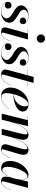

<svg xmlns="http://www.w3.org/2000/svg" viewBox="1259 -2059 810 3368"><g transform="rotate(90 1664.0 -375.0)"><path d="M378.5 -132C378.5 -271.5 150.5 -285 150.5 -386.5C150.5 -438 208 -466 260.5 -466C323 -466 367 -442.5 387 -413C377 -423 362.5 -428.5 346 -428.5C312 -428.5 289 -404 289 -374C289 -336.5 317.5 -316 348.5 -316C377 -316 403.5 -335.5 403.5 -375C403.5 -419.5 354.5 -470.5 254 -470.5C147.5 -470.5 75 -413.5 75 -338.5C75 -215 302.5 -194 302.5 -85C302.5 -26 235.5 6 181.5 6C108 6 38 -24 20 -80C30 -64 49.5 -56 71.5 -56C103 -56 130.5 -75.5 130.5 -112C130.5 -148 106.5 -172 72.5 -172C35 -172 11.5 -143 11.5 -108C11.5 -33.5 91.5 10 187 10C288.5 10 378.5 -44.5 378.5 -132Z M584 -687.5C584 -648.5 615.5 -614.5 656 -614.5C696.5 -614.5 729 -648.5 729 -687.5C729 -727 696.5 -760 656 -760C615.5 -760 584 -727 584 -687.5ZM705.5 -155.5 702.5 -157C654 -37 614.5 -0.5 568.5 -0.5C556 -0.5 552 -8.5 552 -18.5C552 -23 552.5 -28.5 554 -34L672.5 -460H493.5V-456.5H568L467 -96C464 -85 461 -70 461 -56.5C461 -16 486 10 544.5 10C621 10 660 -43 705.5 -155.5Z M1107 -132C1107 -271.5 879 -285 879 -386.5C879 -438 936.5 -466 989 -466C1051.5 -466 1095.5 -442.5 1115.5 -413C1105.5 -423 1091 -428.5 1074.5 -428.5C1040.5 -428.5 1017.5 -404 1017.5 -374C1017.5 -336.5 1046 -316 1077 -316C1105.5 -316 1132 -335.5 1132 -375C1132 -419.5 1083 -470.5 982.5 -470.5C876 -470.5 803.5 -413.5 803.5 -338.5C803.5 -215 1031 -194 1031 -85C1031 -26 964 6 910 6C836.5 6 766.5 -24 748.5 -80C758.5 -64 778 -56 800 -56C831.5 -56 859 -75.5 859 -112C859 -148 835 -172 801 -172C763.5 -172 740 -143 740 -108C740 -33.5 820 10 915.5 10C1017 10 1107 -44.5 1107 -132Z M1478 -163 1474.5 -164C1426.5 -44 1369.5 2.5 1313 2.5C1296 2.5 1287 -4 1287 -14.5C1287 -23.5 1290 -32.5 1291.5 -40L1405.5 -456.5H1497.5V-460H1406.5L1433.5 -560H1328.5L1302 -460H1202.5V-456.5H1301L1209.5 -116.5C1204 -96.5 1199.5 -73.5 1199.5 -60.5C1199.5 -25 1225.5 10 1295 10C1379 10 1432.5 -50.5 1478 -163Z M1614 -85.5C1614 -118.5 1619.5 -158.5 1629.5 -200C1796 -212 1936.5 -268.5 1936.5 -370C1936.5 -426.5 1888.5 -470 1805 -470C1642 -470 1516 -309 1516 -150C1516 -57.5 1569 10 1671.5 10C1775.5 10 1847 -56 1890 -129L1887 -130.5C1839 -51 1766.5 4 1685 4C1643.5 4 1614 -16.5 1614 -85.5ZM1809 -466C1837.5 -466 1846 -439 1846 -412C1846 -307.5 1760 -217 1630.5 -203.5C1661.5 -328 1732.5 -466 1809 -466Z M2344 0 2381.5 -149.5C2422 -298 2504 -449.5 2579 -449.5C2608.5 -449.5 2604 -399 2577.5 -308L2517.5 -103.5C2514 -91.5 2510.5 -75.5 2510.5 -61C2510.5 -19.5 2534 10 2591.5 10C2666.5 10 2708 -38 2754 -155.5L2750.5 -157C2703.5 -35.5 2660 0.5 2616 0.5C2605.5 0.5 2599.5 -5 2599.5 -14C2599.5 -21 2601.5 -29.5 2603.5 -36.5L2685.5 -319.5C2708.5 -400.5 2695 -469.5 2607 -469.5C2517 -469.5 2440.5 -338.5 2395.5 -205.5L2424.5 -319.5C2444.5 -400.5 2427 -469.5 2347 -469.5C2251.5 -469.5 2172.5 -331.5 2127.5 -196L2192.5 -460H2017.5V-456.5H2087L1974.5 0H2079.5L2116.5 -150.5C2157.5 -298.5 2243 -450.5 2318 -450.5C2347.5 -450.5 2338.5 -400.5 2316.5 -308L2239.5 0Z M3131 -337C3131 -405.5 3117.5 -470 3049.5 -470C2929.5 -470 2803.5 -305.5 2803.5 -152.5C2803.5 -51.5 2841 10 2931.5 10C3003.5 10 3058.5 -66.5 3092.5 -153.5L3081 -91.5C3079.5 -84.5 3078.5 -75 3078.5 -62.5C3078.5 -20 3101.5 10 3154 10C3226.5 10 3268 -43 3313 -155.5L3309.5 -157C3262 -37.5 3220.5 -0.5 3176.5 -0.5C3164 -0.5 3159.5 -8 3159.5 -17.5C3159.5 -22 3160 -28 3161.5 -33.5L3275 -460H3165.5L3130.5 -316C3131 -323.5 3131 -330.5 3131 -337ZM3128 -337.5C3128 -210 3047 -10.5 2962 -10.5C2927.5 -10.5 2906 -42.5 2906 -108C2906 -231.5 2994 -452 3071 -452C3115 -452 3128 -402.5 3128 -337.5Z"/></g></svg>

Font: Bodoni* 48pt Medium
Style: Italic
Weight: 500
Italic angle: -13°
Version: Version 2.3